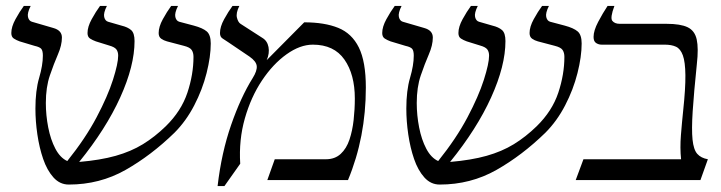

<svg xmlns="http://www.w3.org/2000/svg" viewBox="-20 -605 2423 645"><path d="M211 15Q181 15 159.5 -9Q138 -33 125 -71Q112 -109 105.5 -153.5Q99 -198 99 -240Q99 -301 111.5 -343.5Q124 -386 124 -418Q124 -434 119 -440.5Q114 -447 96 -451L46 -466Q35 -470 26.5 -475.5Q18 -481 18 -494Q18 -515 32 -540.5Q46 -566 60 -585H83Q71 -561 74 -548Q77 -535 87 -532L159 -511Q188 -503 188 -479Q188 -453 174.5 -422Q161 -391 147.5 -351.5Q134 -312 134 -259Q134 -218 142 -177Q150 -136 166 -105.5Q182 -75 206 -64Q267 -140 304.5 -211Q342 -282 359.5 -337Q377 -392 377 -418Q377 -431 371 -439Q365 -447 347 -452L302 -466Q291 -470 282.5 -475.5Q274 -481 274 -494Q274 -515 288 -540.5Q302 -566 316 -585H339Q327 -561 330 -548Q333 -535 343 -532L388 -519Q409 -514 420.5 -504Q432 -494 432 -467Q432 -384 384 -278Q336 -172 246 -61Q317 -67 368.5 -81.5Q420 -96 460 -120.5Q500 -145 537 -181Q589 -232 609.5 -293.5Q630 -355 630 -414Q630 -428 624 -437Q618 -446 598 -451L541 -466Q530 -469 521.5 -475Q513 -481 513 -494Q513 -515 527 -540.5Q541 -566 555 -585H578Q566 -561 569 -548Q572 -535 582 -532L631 -519Q661 -511 674.5 -499.5Q688 -488 688 -459Q688 -415 674 -359.5Q660 -304 632.5 -251Q605 -198 566 -159Q488 -83 401.5 -34Q315 15 211 15Z M711 20Q724 -92 756.5 -185.5Q789 -279 829 -343Q844 -367 842.5 -383Q841 -399 818 -415L747 -463Q737 -470 728 -475.5Q719 -481 719 -494Q719 -515 733 -540.5Q747 -566 761 -585H784Q772 -561 776 -545.5Q780 -530 788 -525L861 -478Q878 -468 882 -447Q886 -426 876 -403L1002 -530Q1070 -530 1116 -511.5Q1162 -493 1185.5 -445.5Q1209 -398 1209 -311Q1209 -144 1149 0H878L903 -70H1075Q1105 -70 1124.5 -88Q1144 -106 1154 -136Q1164 -166 1168 -202Q1172 -238 1172 -274Q1172 -355 1137 -405Q1102 -455 1031 -455Q988 -455 942.5 -422.5Q897 -390 860 -334.5Q823 -279 802.5 -207Q782 -135 787 -55L734 20Z M1457 15Q1427 15 1405.5 -9Q1384 -33 1371 -71Q1358 -109 1351.5 -153.5Q1345 -198 1345 -240Q1345 -301 1357.5 -343.5Q1370 -386 1370 -418Q1370 -434 1365 -440.5Q1360 -447 1342 -451L1292 -466Q1281 -470 1272.5 -475.5Q1264 -481 1264 -494Q1264 -515 1278 -540.5Q1292 -566 1306 -585H1329Q1317 -561 1320 -548Q1323 -535 1333 -532L1405 -511Q1434 -503 1434 -479Q1434 -453 1420.5 -422Q1407 -391 1393.5 -351.5Q1380 -312 1380 -259Q1380 -218 1388 -177Q1396 -136 1412 -105.5Q1428 -75 1452 -64Q1513 -140 1550.5 -211Q1588 -282 1605.5 -337Q1623 -392 1623 -418Q1623 -431 1617 -439Q1611 -447 1593 -452L1548 -466Q1537 -470 1528.5 -475.5Q1520 -481 1520 -494Q1520 -515 1534 -540.5Q1548 -566 1562 -585H1585Q1573 -561 1576 -548Q1579 -535 1589 -532L1634 -519Q1655 -514 1666.5 -504Q1678 -494 1678 -467Q1678 -384 1630 -278Q1582 -172 1492 -61Q1563 -67 1614.5 -81.5Q1666 -96 1706 -120.5Q1746 -145 1783 -181Q1835 -232 1855.5 -293.5Q1876 -355 1876 -414Q1876 -428 1870 -437Q1864 -446 1844 -451L1787 -466Q1776 -469 1767.5 -475Q1759 -481 1759 -494Q1759 -515 1773 -540.5Q1787 -566 1801 -585H1824Q1812 -561 1815 -548Q1818 -535 1828 -532L1877 -519Q1907 -511 1920.5 -499.5Q1934 -488 1934 -459Q1934 -415 1920 -359.5Q1906 -304 1878.5 -251Q1851 -198 1812 -159Q1734 -83 1647.5 -34Q1561 15 1457 15Z M2321 -390Q2311 -293 2307 -231.5Q2303 -170 2306.5 -136Q2310 -102 2322.5 -88Q2335 -74 2358 -70L2333 0H1914L1940 -70H2268Q2264 -108 2267.5 -151.5Q2271 -195 2275 -233Q2283 -308 2282.5 -352.5Q2282 -397 2274 -419Q2266 -441 2251 -448Q2236 -455 2213 -455H2001Q1991 -455 1982.5 -460.5Q1974 -466 1974 -481Q1974 -502 1989.5 -531.5Q2005 -561 2021 -585H2044Q2029 -545 2037 -535Q2045 -525 2062 -525H2219Q2266 -525 2290 -513.5Q2314 -502 2320.5 -472.5Q2327 -443 2321 -390Z"/></svg>

Font: Bona Nova
Style: Italic
Weight: 400
Italic angle: -4°
Designer: Mateusz Machalski
Foundry: Capitalics
Version: Version 4.001; ttfautohint (v1.8.3)